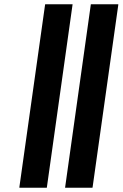

<svg xmlns="http://www.w3.org/2000/svg" viewBox="-20 -887 571 894"><path d="M198 -13 318 -867H191L190 -866L70 -14L71 -13ZM410 -13 411 -14 531 -866 530 -867H403L283 -13Z"/></svg>

Font: Hussar Woodtype
Style: SeBdObl
Weight: 900
Foundry: Cannot Into Space Fonts
Version: Version 1.07